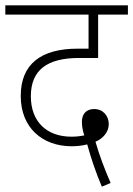

<svg xmlns="http://www.w3.org/2000/svg" viewBox="-20 -642 501 722"><path d="M363 60 396 46C373 -7 354 -57 339 -109C370 -122 389 -148 389 -175C389 -206 368 -232 334 -232C304 -232 288 -213 288 -184C288 -167 291 -150 297 -133C283 -130 267 -128 249 -128C156 -128 96 -184 96 -280C96 -379 158 -424 277 -424H349V-587H461V-622H0V-587H313V-459H272C134 -459 58 -401 58 -281C58 -162 139 -92 250 -92C273 -92 292 -95 308 -99C322 -48 340 6 363 60Z"/></svg>

Font: Noto Sans Devanagari SemiCondensed ExtraLight
Style: Regular
Weight: 200
Width: 4
Designer: Jelle Bosma - Monotype Design Team
Foundry: Monotype Imaging Inc.
Version: Version 2.004